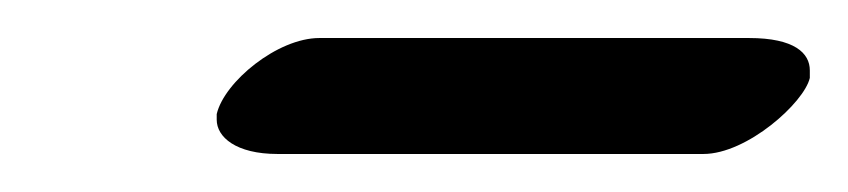

<svg xmlns="http://www.w3.org/2000/svg" viewBox="-20 -314 446 101"><path d="M350 -233C373 -233 403 -260 406 -273V-277C406 -286 398 -294 374 -294H148C126 -294 98 -271 94 -254V-251C94 -242 104 -233 126 -233Z"/></svg>

Font: Linux Libertine O
Style: Bold Italic
Weight: 700
Italic angle: -11.5°
Designer: Philipp H. Poll
Foundry: Philipp H. Poll
Version: Version 4.1.0